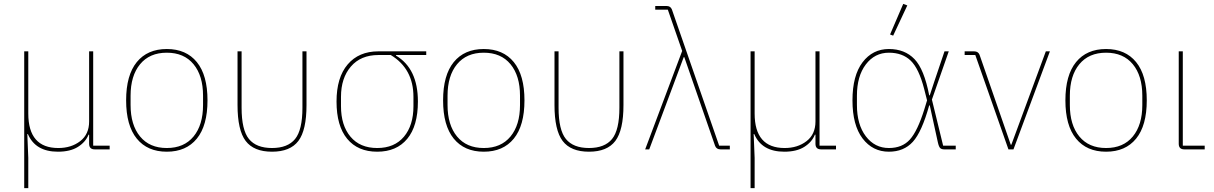

<svg xmlns="http://www.w3.org/2000/svg" viewBox="-20 -771 6268 991"><path d="M126 200H105V-506H126V-185Q126 -7 281 -7Q348 -7 394 -42.5Q440 -78 440 -144V-506H461V-19H546V0H469Q440 0 440 -29V-76H437Q422 -38 382.5 -13Q343 12 279 12Q163 12 124 -79H121L126 44Z M996 -55.5Q941 12 841 12Q741 12 686 -55.5Q631 -123 631 -253Q631 -383 686 -450.5Q741 -518 841 -518Q941 -518 996 -450.5Q1051 -383 1051 -253Q1051 -123 996 -55.5ZM1028 -229V-277Q1028 -380 979 -439.5Q930 -499 841 -499Q752 -499 703 -439.5Q654 -380 654 -277V-229Q654 -126 703 -66.5Q752 -7 841 -7Q930 -7 979 -66.5Q1028 -126 1028 -229Z M1227 -506V-215Q1227 -100 1265 -53.5Q1303 -7 1384 -7Q1465 -7 1503 -53.5Q1541 -100 1541 -215V-506H1562V-229Q1562 -99 1520 -43.5Q1478 12 1384 12Q1290 12 1248 -43.5Q1206 -99 1206 -229V-506Z M2180 -487H2024V-484Q2137 -417 2137 -247Q2137 -121 2082 -54.5Q2027 12 1927 12Q1827 12 1772 -54.5Q1717 -121 1717 -247Q1717 -371 1774.5 -438.5Q1832 -506 1933 -506H2180ZM1997 -487H1933Q1842 -487 1791 -427.5Q1740 -368 1740 -271V-223Q1740 -124 1789 -65.5Q1838 -7 1927 -7Q2016 -7 2065 -65.5Q2114 -124 2114 -223V-271Q2114 -416 1997 -487Z M2632 -55.5Q2577 12 2477 12Q2377 12 2322 -55.5Q2267 -123 2267 -253Q2267 -383 2322 -450.5Q2377 -518 2477 -518Q2577 -518 2632 -450.5Q2687 -383 2687 -253Q2687 -123 2632 -55.5ZM2664 -229V-277Q2664 -380 2615 -439.5Q2566 -499 2477 -499Q2388 -499 2339 -439.5Q2290 -380 2290 -277V-229Q2290 -126 2339 -66.5Q2388 -7 2477 -7Q2566 -7 2615 -66.5Q2664 -126 2664 -229Z M2863 -506V-215Q2863 -100 2901 -53.5Q2939 -7 3020 -7Q3101 -7 3139 -53.5Q3177 -100 3177 -215V-506H3198V-229Q3198 -99 3156 -43.5Q3114 12 3020 12Q2926 12 2884 -43.5Q2842 -99 2842 -229V-506Z M3501 -508 3427 -721H3362V-740H3421Q3441 -740 3448 -722L3692 -19H3747V0H3699Q3678 0 3671 -18L3512 -476H3509L3331 0H3310Z M3875 200H3854V-506H3875V-185Q3875 -7 4030 -7Q4097 -7 4143 -42.5Q4189 -78 4189 -144V-506H4210V-19H4295V0H4218Q4189 0 4189 -29V-76H4186Q4171 -38 4131.5 -13Q4092 12 4028 12Q3912 12 3873 -79H3870L3875 44Z M4663 -743 4590 -587 4574 -593 4642 -751ZM4913 -19V0H4854Q4840 0 4833 -6.5Q4826 -13 4821 -35L4779 -227H4776Q4738 -90 4691.5 -39Q4645 12 4568 12Q4484 12 4432 -56.5Q4380 -125 4380 -253Q4380 -381 4432 -449.5Q4484 -518 4568 -518Q4650 -518 4700 -466Q4750 -414 4776 -279H4779L4801 -346L4855 -506H4877L4790 -257L4848 -19ZM4568 -7Q4637 -7 4676.5 -51Q4716 -95 4751 -207L4765 -253L4750 -312Q4723 -417 4680.5 -458Q4638 -499 4568 -499Q4495 -499 4449 -438.5Q4403 -378 4403 -277V-229Q4403 -128 4449 -67.5Q4495 -7 4568 -7Z M5211 0H5185L5014 -487H4959V-506H5008Q5029 -506 5036 -488L5197 -24H5200L5378 -506H5399Z M5844 -55.5Q5789 12 5689 12Q5589 12 5534 -55.5Q5479 -123 5479 -253Q5479 -383 5534 -450.5Q5589 -518 5689 -518Q5789 -518 5844 -450.5Q5899 -383 5899 -253Q5899 -123 5844 -55.5ZM5876 -229V-277Q5876 -380 5827 -439.5Q5778 -499 5689 -499Q5600 -499 5551 -439.5Q5502 -380 5502 -277V-229Q5502 -126 5551 -66.5Q5600 -7 5689 -7Q5778 -7 5827 -66.5Q5876 -126 5876 -229Z M6198 -19V0H6093Q6064 0 6064 -29V-506H6085V-19Z"/></svg>

Font: IBM Plex Sans Thin
Style: Regular
Weight: 100
Designer: Mike Abbink, Paul van der Laan, Pieter van Rosmalen
Foundry: Bold Monday
Version: Version 3.0